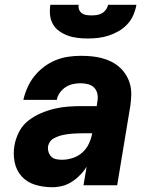

<svg xmlns="http://www.w3.org/2000/svg" viewBox="-20 -770 640 798"><path d="M195 8Q160 8 126.5 -2Q93 -12 70.5 -36.5Q48 -61 41 -95.5Q34 -130 40 -165Q45 -194 59 -221.5Q73 -249 97 -268Q121 -287 149 -299Q177 -311 206 -318Q235 -325 263.5 -327Q292 -329 321 -329H382L385 -350Q388 -366 384.5 -381Q381 -396 371 -406Q361 -416 346 -420Q331 -424 315 -424Q299 -424 283 -420.5Q267 -417 253 -408Q239 -399 229 -385Q219 -371 216 -355H77Q83 -381 94 -406Q105 -431 122.5 -453Q140 -475 162.5 -492Q185 -509 210.5 -519.5Q236 -530 262.5 -534Q289 -538 315 -538Q338 -538 360 -536Q382 -534 403 -528.5Q424 -523 443 -513.5Q462 -504 477.5 -490Q493 -476 504 -458Q515 -440 520.5 -419.5Q526 -399 525.5 -376.5Q525 -354 522 -332L467 0H327L340 -77Q340 -77 340 -77Q340 -77 340 -77Q333 -66 331.5 -64.5Q330 -63 327 -58.5Q324 -54 320 -50Q316 -46 312 -42Q308 -38 304 -34Q300 -30 295.5 -26.5Q291 -23 286.5 -20Q282 -17 277.5 -14Q273 -11 268 -8.5Q263 -6 258 -3.5Q253 -1 247.5 0.5Q242 2 237 3.5Q232 5 226.5 5.5Q221 6 216 7Q211 8 205.5 8Q200 8 195 8ZM237 -106Q259 -106 281.5 -113Q304 -120 321.5 -135.5Q339 -151 349 -172Q359 -193 363 -215V-216H321Q311 -216 301 -215.5Q291 -215 281 -214.5Q271 -214 261.5 -212.5Q252 -211 242 -209Q232 -207 222.5 -203.5Q213 -200 203.5 -195Q194 -190 188 -181.5Q182 -173 180 -163Q178 -151 181.5 -139Q185 -127 193 -119Q201 -111 213 -108.5Q225 -106 237 -106ZM345 -610Q324 -610 302.5 -612.5Q281 -615 262 -622Q243 -629 226.5 -640.5Q210 -652 200 -669.5Q190 -687 188 -708Q186 -729 189 -750H307Q305 -739 309 -729.5Q313 -720 321 -714.5Q329 -709 339.5 -707.5Q350 -706 361 -706Q371 -706 382 -707.5Q393 -709 403 -714.5Q413 -720 420 -729.5Q427 -739 429 -750H547Q543 -728 534 -707Q525 -686 509 -669Q493 -652 473 -640.5Q453 -629 431.5 -622Q410 -615 388 -612.5Q366 -610 345 -610Z"/></svg>

Font: Iosevka Curly HvExObl
Style: Regular
Weight: 900
Width: 7
Italic angle: -9°
Monospace: yes
Designer: Belleve Invis
Foundry: Belleve Invis
Version: Version 11.1.0; ttfautohint (v1.8.3)